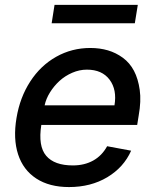

<svg xmlns="http://www.w3.org/2000/svg" viewBox="-20 -747 629 778"><path d="M259.6 11Q180 11 127 -23.6Q73.9 -58.2 53.3 -121.6Q32.7 -185 46.9 -269.2Q60.7 -352.3 102.5 -416.7Q144.2 -481.2 207.6 -516.9Q271 -552.6 345.9 -552.6Q384.2 -552.6 417.1 -543Q449.9 -533.4 478 -512.8Q506 -492.2 522.9 -460Q539.8 -427.9 546.2 -382.6Q552.6 -337.4 541.9 -278.4L535.9 -240.8H147.4Q133.9 -154.8 167.1 -115.8Q200.3 -76.7 275.2 -76.7Q322.1 -76.7 357.6 -96.4Q393.1 -116.1 414.1 -154.5L511.4 -136.4Q481.5 -68.9 414.8 -28.9Q348 11 259.6 11ZM160.9 -320.3H443.9Q454.5 -383.5 424 -424.2Q393.5 -464.8 332 -464.8Q301.8 -464.8 272.7 -452.2Q243.6 -439.6 221.2 -419.2Q198.9 -398.8 182.7 -372.9Q166.5 -346.9 160.9 -320.3ZM538.4 -727.3 526.3 -652.7H189.3L201 -727.3Z"/></svg>

Font: Karasuma Gothic
Style: Medium Italic
Weight: 500
Italic angle: 9.39998°
Designer: Rasmus Andersson / Ryoko Nishizuka
Foundry: Genbu
Version: Version 1.00